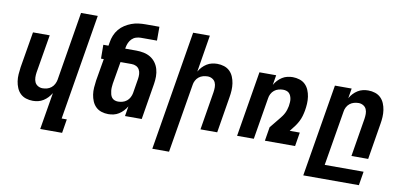

<svg xmlns="http://www.w3.org/2000/svg" viewBox="-83 -1011 3166 1503"><g transform="rotate(10 1500.0 -260.0)"><path d="M296 215 345 -79Q333 -59 317.5 -42.5Q302 -26 283 -14Q264 -2 242.5 3Q221 8 200 8Q171 8 145 -0.5Q119 -9 100.5 -27Q82 -45 71.5 -70Q61 -95 57 -122Q53 -149 55 -177.5Q57 -206 61 -234L109 -520H242L191 -216Q188 -196 188.5 -176Q189 -156 196.5 -139Q204 -122 221 -112Q238 -102 258 -102Q276 -102 294 -107Q312 -112 327 -124Q342 -136 351 -153.5Q360 -171 363 -188L453 -735H586L447 105H488L470 215Z M800 8Q771 8 745 -0.5Q719 -9 700.5 -27Q682 -45 671.5 -70Q661 -95 657 -122Q653 -149 655 -177.5Q657 -206 661 -234L691 -410H669L668 -520H709L714 -549Q718 -576 729 -603Q740 -630 759 -653Q778 -676 803 -692Q828 -708 855 -718Q882 -728 910 -731.5Q938 -735 965 -735H1076V-625H947Q929 -625 910 -619Q891 -613 877 -599Q863 -585 855 -567Q847 -549 844 -531L842 -520H930Q961 -520 990 -514Q1019 -508 1043 -493.5Q1067 -479 1084 -456Q1101 -433 1109 -405Q1117 -377 1117 -346.5Q1117 -316 1112 -286L1065 0H932L945 -79Q933 -59 917.5 -42.5Q902 -26 883 -14Q864 -2 842.5 3Q821 8 800 8ZM858 -102Q876 -102 894 -107Q912 -112 927 -124Q942 -136 951 -153.5Q960 -171 963 -188L982 -304Q985 -323 984 -342.5Q983 -362 974 -378Q965 -394 948.5 -402Q932 -410 912 -410H824L794 -234Q792 -219 791 -204.5Q790 -190 791.5 -176Q793 -162 796.5 -148.5Q800 -135 808 -124Q816 -113 829.5 -107.5Q843 -102 858 -102Z M1187 215 1344 -735H1477L1429 -441Q1440 -461 1455.5 -477.5Q1471 -494 1490 -506Q1509 -518 1530.5 -523Q1552 -528 1573 -528Q1602 -528 1628 -519.5Q1654 -511 1672.5 -493Q1691 -475 1701.5 -450Q1712 -425 1716 -398Q1720 -371 1718.5 -342.5Q1717 -314 1712 -286L1665 0H1532L1582 -304Q1585 -324 1585 -344Q1585 -364 1577.5 -381Q1570 -398 1553 -408Q1536 -418 1516 -418Q1498 -418 1479.5 -413Q1461 -408 1446 -396Q1431 -384 1422 -366.5Q1413 -349 1411 -332L1320 215Z M1823 0 1909 -520H2042L2029 -441Q2040 -461 2055.5 -477.5Q2071 -494 2090 -506Q2109 -518 2130.5 -523Q2152 -528 2173 -528Q2201 -528 2227.5 -519.5Q2254 -511 2272.5 -493Q2291 -475 2301.5 -450Q2312 -425 2316 -398Q2320 -371 2318.5 -342.5Q2317 -314 2312 -286Q2308 -264 2301.5 -241.5Q2295 -219 2284 -198Q2273 -177 2259 -157.5Q2245 -138 2230 -120L2222 -110H2302L2284 0H2044L2062 -110L2127 -190Q2137 -202 2146.5 -215Q2156 -228 2163 -242Q2170 -256 2174.5 -271Q2179 -286 2182 -301V-303Q2184 -317 2185 -330.5Q2186 -344 2184 -356.5Q2182 -369 2177 -381Q2172 -393 2163.5 -401.5Q2155 -410 2142 -414Q2129 -418 2116 -418Q2098 -418 2079.5 -413Q2061 -408 2046 -396Q2031 -384 2022 -366.5Q2013 -349 2011 -332L1956 0Z M2387 215 2509 -520H2642L2629 -441Q2640 -461 2655.5 -477.5Q2671 -494 2690 -506Q2709 -518 2730.5 -523Q2752 -528 2773 -528Q2802 -528 2828 -519.5Q2854 -511 2872.5 -493Q2891 -475 2901.5 -450Q2912 -425 2916 -398Q2920 -371 2918.5 -342.5Q2917 -314 2912 -286L2865 0H2732L2782 -304Q2785 -324 2785 -344Q2785 -364 2777.5 -381Q2770 -398 2753 -408Q2736 -418 2716 -418Q2698 -418 2679.5 -413Q2661 -408 2646 -396Q2631 -384 2622 -366.5Q2613 -349 2611 -332L2538 105H2847L2829 215Z"/></g></svg>

Font: Iosevka Extrabold Extended
Style: Italic
Weight: 800
Width: 7
Italic angle: -9°
Monospace: yes
Designer: Belleve Invis
Foundry: Belleve Invis
Version: Version 32.5.0; ttfautohint (v1.8.4)